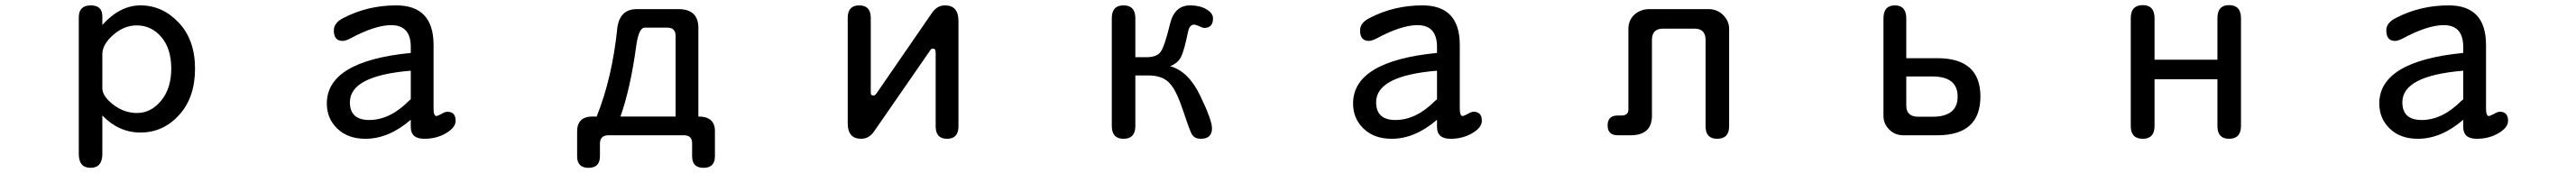

<svg xmlns="http://www.w3.org/2000/svg" viewBox="-20 -520 10040 675"><path d="M378.9 -422.9Q448.2 -499 527.3 -499Q613.3 -499 676.8 -431.6Q740.2 -364.3 740.2 -252Q740.2 -139.6 678.2 -71.3Q616.2 -2.9 527.3 -2.9Q443.4 -2.9 378.9 -69.3V80.1Q378.9 134.8 333 134.8Q287.1 134.8 287.1 80.1V-452.1Q287.1 -499 334 -499Q378.9 -499 378.9 -456.1V-422.9ZM378.9 -175.8Q378.9 -144.5 421.4 -111.8Q463.9 -79.1 513.7 -79.1Q568.4 -79.1 607.9 -127Q647.5 -174.8 647.5 -252.4Q647.5 -330.1 608.9 -375.5Q570.3 -420.9 512.7 -420.9Q463.9 -420.9 421.9 -384.3Q379.9 -347.7 378.9 -310.5V-175.8Z M1581.1 -52.7Q1495.1 21.5 1404.3 21.5Q1335.9 21.5 1294.9 -18.1Q1253.9 -57.6 1253.9 -116.2Q1253.9 -281.2 1581.1 -313.5V-336.9Q1581.1 -421.9 1504.9 -421.9Q1441.4 -421.9 1343.8 -369.1Q1326.2 -360.4 1315.4 -360.4Q1281.2 -360.4 1281.2 -401.4Q1281.2 -431.6 1319.3 -450.2Q1413.1 -499 1524.4 -499Q1668.9 -499 1669.9 -346.7V-96.7Q1669.9 -67.4 1680.7 -67.4Q1685.5 -67.4 1700.2 -75.2Q1714.8 -84 1723.6 -84Q1755.9 -84 1755.9 -48.8Q1755.9 -22.5 1718.8 -0.5Q1681.6 21.5 1633.8 21.5Q1581.1 21.5 1581.1 -24.4V-52.7ZM1581.1 -244.1Q1343.8 -224.6 1343.8 -121.1Q1343.8 -51.8 1418.9 -51.8Q1500 -51.8 1574.2 -127Q1581.1 -131.8 1581.1 -132.8V-244.1Z M2305.7 -65.4Q2367.2 -218.8 2386.7 -416Q2398.4 -484.4 2461.9 -484.4H2626Q2702.1 -483.4 2702.1 -411.1V-65.4Q2768.6 -65.4 2766.6 -4.9V89.8Q2766.6 134.8 2722.2 134.8Q2677.7 134.8 2677.7 89.8V39.1Q2677.7 8.8 2647.5 7.8H2349.6Q2319.3 8.8 2318.4 39.1V89.8Q2318.4 134.8 2273.9 134.8Q2229.5 134.8 2229.5 89.8V-4.9Q2228.5 -65.4 2290 -65.4H2305.7ZM2613.3 -65.4V-381.8Q2612.3 -411.1 2583 -412.1H2492.2Q2469.7 -411.1 2460 -341.8Q2437.5 -175.8 2398.4 -65.4H2613.3Z M3627 -312.5Q3627 -323.2 3624.5 -326.7Q3622.1 -330.1 3616.2 -330.1Q3612.3 -330.1 3609.9 -328.6Q3607.4 -327.1 3603.5 -320.3L3388.7 -9.8Q3368.2 21.5 3336.9 21.5Q3284.2 21.5 3284.2 -39.1V-450.2Q3284.2 -499 3329.1 -499Q3374 -499 3374 -450.2V-164.1Q3374 -153.3 3376 -150.4Q3377.9 -147.5 3383.8 -147.5Q3387.7 -147.5 3390.1 -148.9Q3392.6 -150.4 3397.5 -157.2L3611.3 -467.8Q3631.8 -499 3663.1 -499Q3715.8 -499 3715.8 -438.5V-27.3Q3715.8 21.5 3671.4 21.5Q3627 21.5 3627 -27.3V-312.5Z M4405.3 -296.9H4450.2Q4489.3 -296.9 4504.4 -318.4Q4519.5 -339.8 4541 -428.7Q4558.6 -499 4619.1 -499Q4656.2 -499 4682.1 -483.9Q4708 -468.8 4708 -448.2Q4708 -411.1 4673.8 -411.1Q4668 -411.1 4654.8 -417.5Q4641.6 -423.8 4633.8 -423.8Q4616.2 -423.8 4610.4 -394.5Q4596.7 -328.1 4585 -301.3Q4573.2 -274.4 4541 -261.7Q4612.3 -242.2 4658.2 -146.5Q4704.1 -50.8 4704.1 -19.5Q4704.1 21.5 4660.2 21.5Q4637.7 21.5 4627 5.9Q4620.1 -2 4593.3 -83Q4566.4 -164.1 4543 -190.4Q4515.6 -225.6 4456.1 -225.6H4405.3V-28.3Q4405.3 21.5 4359.4 21.5Q4313.5 21.5 4313.5 -28.3V-449.2Q4313.5 -499 4359.4 -499Q4405.3 -499 4405.3 -449.2V-296.9Z M5581.1 -52.7Q5495.1 21.5 5404.3 21.5Q5335.9 21.5 5294.9 -18.1Q5253.9 -57.6 5253.9 -116.2Q5253.9 -281.2 5581.1 -313.5V-336.9Q5581.1 -421.9 5504.9 -421.9Q5441.4 -421.9 5343.8 -369.1Q5326.2 -360.4 5315.4 -360.4Q5281.2 -360.4 5281.2 -401.4Q5281.2 -431.6 5319.3 -450.2Q5413.1 -499 5524.4 -499Q5668.9 -499 5669.9 -346.7V-96.7Q5669.9 -67.4 5680.7 -67.4Q5685.5 -67.4 5700.2 -75.2Q5714.8 -84 5723.6 -84Q5755.9 -84 5755.9 -48.8Q5755.9 -22.5 5718.8 -0.5Q5681.6 21.5 5633.8 21.5Q5581.1 21.5 5581.1 -24.4V-52.7ZM5581.1 -244.1Q5343.8 -224.6 5343.8 -121.1Q5343.8 -51.8 5418.9 -51.8Q5500 -51.8 5574.2 -127Q5581.1 -131.8 5581.1 -132.8V-244.1Z M6627.9 -366.2Q6627 -407.2 6586.9 -408.2H6460Q6419.9 -407.2 6418.9 -366.2V-68.4Q6418.9 7.8 6335 7.8H6286.1Q6246.1 7.8 6246.1 -30.8Q6246.1 -69.3 6285.2 -69.3H6301.8Q6327.1 -70.3 6327.1 -92.8V-407.2Q6327.1 -442.4 6352.5 -464.8Q6377 -484.4 6408.2 -484.4H6639.6Q6672.9 -484.4 6696.3 -461.4Q6719.7 -438.5 6719.7 -407.2V-27.3Q6719.7 21.5 6672.9 21.5Q6627.9 21.5 6627.9 -27.3V-366.2Z M7410.2 -293H7533.2Q7699.2 -292 7699.2 -143.6Q7699.2 5.9 7535.2 7.8H7399.4Q7366.2 7.8 7343.8 -14.6Q7321.3 -37.1 7321.3 -67.4V-448.2Q7321.3 -499 7365.7 -499Q7410.2 -499 7410.2 -448.2V-293ZM7410.2 -221.7V-108.4Q7410.2 -64.5 7457 -64.5H7511.7Q7610.4 -64.5 7610.4 -143.1Q7610.4 -221.7 7511.7 -221.7H7410.2Z M8377.9 -287.1H8623V-449.2Q8623 -500 8668 -500Q8714.8 -500 8714.8 -449.2V-28.3Q8714.8 21.5 8668 21.5Q8623 21.5 8623 -28.3V-210.9H8377.9V-28.3Q8377.9 21.5 8332 21.5Q8285.2 21.5 8285.2 -28.3V-449.2Q8285.2 -500 8332 -500Q8377.9 -500 8377.9 -449.2V-287.1Z M9581.1 -52.7Q9495.1 21.5 9404.3 21.5Q9335.9 21.5 9294.9 -18.1Q9253.9 -57.6 9253.9 -116.2Q9253.9 -281.2 9581.1 -313.5V-336.9Q9581.1 -421.9 9504.9 -421.9Q9441.4 -421.9 9343.8 -369.1Q9326.2 -360.4 9315.4 -360.4Q9281.2 -360.4 9281.2 -401.4Q9281.2 -431.6 9319.3 -450.2Q9413.1 -499 9524.4 -499Q9668.9 -499 9669.9 -346.7V-96.7Q9669.9 -67.4 9680.7 -67.4Q9685.5 -67.4 9700.2 -75.2Q9714.8 -84 9723.6 -84Q9755.9 -84 9755.9 -48.8Q9755.9 -22.5 9718.8 -0.5Q9681.6 21.5 9633.8 21.5Q9581.1 21.5 9581.1 -24.4V-52.7ZM9581.1 -244.1Q9343.8 -224.6 9343.8 -121.1Q9343.8 -51.8 9418.9 -51.8Q9500 -51.8 9574.2 -127Q9581.1 -131.8 9581.1 -132.8V-244.1Z"/></svg>

Font: jf-openhuninn-1.0
Style: Regular
Weight: 400
Designer: [Kosugi Maru]
      Designed by Motoya company      

      [Varela Round]
      Joe Prince(Latin component); Avraham Co
Foundry: justfont CO.,LTD.
Version: 1.0